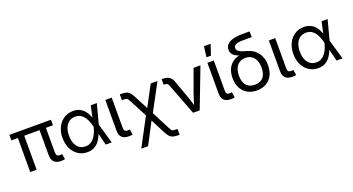

<svg xmlns="http://www.w3.org/2000/svg" viewBox="-57 -1496 4492 2445"><g transform="rotate(-20 2189.0 -273.0)"><path d="M528.3 2.4Q465.3 2.4 434.3 -29.1Q403.3 -60.5 403.3 -119.6V-510.7H489.3V-137.2Q489.3 -101.6 499.5 -87.4Q509.8 -73.2 538.6 -73.2Q550.3 -73.2 556.6 -74Q563 -74.7 569.3 -75.7L581.1 -2.9Q571.3 -1 557.9 0.7Q544.4 2.4 528.3 2.4ZM109.4 0V-510.7H195.8V0ZM21.5 -460.9V-535.6H585V-460.9Z M883.3 11.7Q812.5 11.7 758.5 -23.9Q704.6 -59.6 674.1 -122.1Q643.6 -184.6 643.6 -266.1Q643.6 -348.1 674.3 -410.6Q705.1 -473.1 759.8 -508.8Q814.5 -544.4 885.7 -544.4Q935.1 -544.4 970.9 -527.8Q1006.8 -511.2 1031.7 -483.6Q1056.6 -456.1 1072.8 -421.9Q1088.9 -387.7 1097.7 -352.5H1128.9L1135.3 -269.5L1213.9 0H1132.3L1064.9 -269.5Q1056.2 -303.2 1043 -337.9Q1029.8 -372.6 1009.5 -401.9Q989.3 -431.2 959.2 -449Q929.2 -466.8 887.7 -466.8Q839.4 -466.8 804.2 -442.4Q769 -418 750.2 -372.8Q731.4 -327.6 731.4 -265.6Q731.4 -204.6 750 -159.7Q768.6 -114.7 802.7 -90.3Q836.9 -65.9 884.3 -65.9Q925.8 -65.9 956.3 -84.2Q986.8 -102.5 1008.5 -132.3Q1030.3 -162.1 1043.9 -197.3Q1057.6 -232.4 1065.4 -266.6L1124.5 -535.6H1206.1L1135.3 -266.6L1128.9 -185.1H1100.6Q1090.3 -150.4 1073.2 -115.7Q1056.2 -81.1 1030.8 -52.2Q1005.4 -23.4 969.2 -5.9Q933.1 11.7 883.3 11.7Z M1447.8 2.4Q1382.8 2.4 1352.3 -28.3Q1321.8 -59.1 1321.8 -119.6V-535.6H1408.2V-137.2Q1408.2 -101.1 1417.7 -87.4Q1427.2 -73.7 1456.1 -73.7Q1466.8 -73.7 1473.6 -74.2Q1480.5 -74.7 1486.3 -76.2L1498 -2.9Q1488.3 -0.5 1474.9 1Q1461.4 2.4 1447.8 2.4Z M1540 204.1 1766.6 -223.1H1805.7L1957 71.3Q1970.7 97.2 1979.7 108.9Q1988.8 120.6 2001.7 123Q2014.6 125.5 2038.6 125.5H2059.6V204.1H2038.6Q1999 204.1 1972.9 197Q1946.8 189.9 1926.8 169.4Q1906.7 148.9 1885.7 107.9L1785.2 -87.9L1631.8 204.1ZM1760.7 -135.7 1621.6 -401.9Q1606.4 -430.7 1597.7 -442.9Q1588.9 -455.1 1576.9 -457.8Q1564.9 -460.4 1540.5 -460.4H1519V-539.1H1540.5Q1580.1 -539.1 1606 -531.5Q1631.8 -523.9 1651.6 -502.2Q1671.4 -480.5 1693.4 -438L1788.1 -256.3L1937 -535.6H2028.8L1814 -135.7Z M2315.9 0 2153.3 -425.8Q2145.5 -447.3 2133.1 -455.6Q2120.6 -463.9 2097.7 -463.9H2085.9V-538.6H2100.1Q2151.4 -538.6 2184.6 -519.3Q2217.8 -500 2232.9 -459L2319.3 -221.2Q2336.4 -174.8 2349.4 -129.2Q2362.3 -83.5 2375.5 -40H2347.7Q2361.3 -83.5 2374 -129.4Q2386.7 -175.3 2403.3 -221.2L2517.6 -535.6H2610.8L2405.8 0Z M2831.1 2.4Q2766.1 2.4 2735.6 -28.3Q2705.1 -59.1 2705.1 -119.6V-535.6H2791.5V-137.2Q2791.5 -101.1 2801 -87.4Q2810.5 -73.7 2839.4 -73.7Q2850.1 -73.7 2856.9 -74.2Q2863.8 -74.7 2869.6 -76.2L2881.3 -2.9Q2871.6 -0.5 2858.2 1Q2844.7 2.4 2831.1 2.4ZM2718.3 -605.5 2735.8 -749.5H2826.2L2778.8 -605.5Z M3179.7 11.7Q3107.9 11.7 3053.7 -18.8Q2999.5 -49.3 2969.2 -106.2Q2939 -163.1 2939 -241.7Q2939 -321.3 2969.2 -377Q2999.5 -432.6 3053.7 -462.2Q3107.9 -491.7 3179.7 -491.7V-469.2Q3139.6 -477.5 3108.6 -488.5Q3077.6 -499.5 3056.4 -514.9Q3035.2 -530.3 3024.4 -550.8Q3013.7 -571.3 3013.7 -598.1Q3013.7 -639.6 3040 -668.5Q3066.4 -697.3 3119.4 -712.4Q3172.4 -727.5 3251.5 -727.5H3346.7V-649.9H3231.9Q3186.5 -649.9 3157.7 -643.6Q3128.9 -637.2 3115 -624Q3101.1 -610.8 3101.1 -590.3Q3101.1 -573.2 3110.1 -560.5Q3119.1 -547.9 3136.7 -537.8Q3154.3 -527.8 3179.9 -519Q3205.6 -510.3 3239.3 -501Q3275.4 -491.2 3308.1 -470.5Q3340.8 -449.7 3366 -418Q3391.1 -386.2 3405.8 -342.8Q3420.4 -299.3 3420.4 -243.7Q3420.4 -163.6 3390.1 -106.4Q3359.9 -49.3 3305.9 -18.8Q3252 11.7 3179.7 11.7ZM3179.7 -65.9Q3228 -65.9 3262.2 -85.7Q3296.4 -105.5 3314.5 -144.8Q3332.5 -184.1 3332.5 -241.7Q3332.5 -299.8 3314.2 -341.8Q3295.9 -383.8 3261.7 -406.5Q3227.5 -429.2 3179.7 -429.2Q3131.8 -429.2 3097.4 -406.7Q3063 -384.3 3044.7 -342Q3026.4 -299.8 3026.4 -241.7Q3026.4 -183.6 3044.7 -144.5Q3063 -105.5 3097.2 -85.7Q3131.3 -65.9 3179.7 -65.9Z M3663.6 2.4Q3598.6 2.4 3568.1 -28.3Q3537.6 -59.1 3537.6 -119.6V-535.6H3624V-137.2Q3624 -101.1 3633.5 -87.4Q3643.1 -73.7 3671.9 -73.7Q3682.6 -73.7 3689.5 -74.2Q3696.3 -74.7 3702.1 -76.2L3713.9 -2.9Q3704.1 -0.5 3690.7 1Q3677.2 2.4 3663.6 2.4Z M4011.2 11.7Q3940.4 11.7 3886.5 -23.9Q3832.5 -59.6 3802 -122.1Q3771.5 -184.6 3771.5 -266.1Q3771.5 -348.1 3802.2 -410.6Q3833 -473.1 3887.7 -508.8Q3942.4 -544.4 4013.7 -544.4Q4063 -544.4 4098.9 -527.8Q4134.8 -511.2 4159.7 -483.6Q4184.6 -456.1 4200.7 -421.9Q4216.8 -387.7 4225.6 -352.5H4256.8L4263.2 -269.5L4341.8 0H4260.3L4192.9 -269.5Q4184.1 -303.2 4170.9 -337.9Q4157.7 -372.6 4137.5 -401.9Q4117.2 -431.2 4087.2 -449Q4057.1 -466.8 4015.6 -466.8Q3967.3 -466.8 3932.1 -442.4Q3897 -418 3878.2 -372.8Q3859.4 -327.6 3859.4 -265.6Q3859.4 -204.6 3877.9 -159.7Q3896.5 -114.7 3930.7 -90.3Q3964.8 -65.9 4012.2 -65.9Q4053.7 -65.9 4084.2 -84.2Q4114.7 -102.5 4136.5 -132.3Q4158.2 -162.1 4171.9 -197.3Q4185.5 -232.4 4193.4 -266.6L4252.4 -535.6H4334L4263.2 -266.6L4256.8 -185.1H4228.5Q4218.3 -150.4 4201.2 -115.7Q4184.1 -81.1 4158.7 -52.2Q4133.3 -23.4 4097.2 -5.9Q4061 11.7 4011.2 11.7Z"/></g></svg>

Font: Inter 20pt
Style: Regular
Weight: 400
Version: Version 4.001;git-66647c0bb